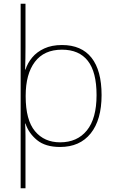

<svg xmlns="http://www.w3.org/2000/svg" viewBox="-20 -780 623 1032"><path d="M526 -269Q526 -136 467.5 -63Q409 10 303 10Q224 10 179 -27Q134 -64 117 -116H115Q117 -82 117 -49.5Q117 -17 117 15V232H91V-760H117V-525Q117 -501 116.5 -466Q116 -431 115 -406H117Q128 -441 153 -471Q178 -501 218 -519.5Q258 -538 313 -538Q418 -538 472 -469.5Q526 -401 526 -269ZM499 -269Q499 -393 452 -453Q405 -513 313 -513Q217 -513 167.5 -447.5Q118 -382 118 -265V-262Q118 -135 168 -75Q218 -15 303 -15Q395 -15 447 -79Q499 -143 499 -269Z"/></svg>

Font: Noto Sans Devanagari Thin
Style: Regular
Weight: 100
Designer: Jelle Bosma - Monotype Design Team
Foundry: Monotype Imaging Inc.
Version: Version 2.004; ttfautohint (v1.8.4.7-5d5b)